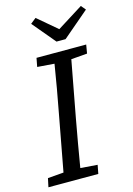

<svg xmlns="http://www.w3.org/2000/svg" viewBox="-130 -939 693 1004"><g transform="rotate(-15 216.5 -436.5)"><path d="M109 -623 118 -670H387L379 -623L292 -616L235 -311Q223 -247 212 -183Q201 -119 190 -54L282 -47L273 0H3L13 -47L99 -54L156 -360Q168 -424 179.5 -488Q191 -552 201 -616ZM167 -873 272 -784 412 -872 433 -847 290 -725H241L137 -849Z"/></g></svg>

Font: Source Serif 4 SmText
Style: Italic
Weight: 400
Italic angle: -12°
Designer: Frank Grießhammer
Foundry: Adobe
Version: Version 4.005;hotconv 1.1.0;makeotfexe 2.6.0